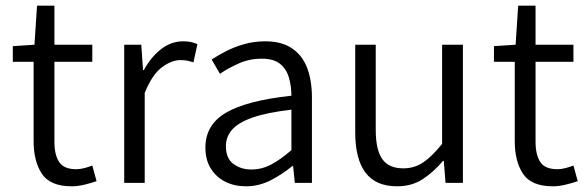

<svg xmlns="http://www.w3.org/2000/svg" viewBox="-20 -642 2060 674"><path d="M232 12Q156 12 127 -32Q98 -76 98 -146V-425H25V-480L101 -485L110 -622H171V-485H304V-425H171V-144Q171 -99 187.5 -73.5Q204 -48 248 -48Q261 -48 276.5 -52Q292 -56 304 -61L319 -6Q299 1 275.5 6.5Q252 12 232 12Z M416 0V-485H476L482 -396H485Q510 -442 545.5 -469.5Q581 -497 623 -497Q638 -497 650 -494.5Q662 -492 673 -487L659 -423Q647 -427 637.5 -429Q628 -431 613 -431Q582 -431 548 -405.5Q514 -380 488 -316V0Z M843 12Q803 12 771 -4Q739 -20 720 -50.5Q701 -81 701 -124Q701 -204 773.5 -246.5Q846 -289 1003 -306Q1003 -338 994.5 -368.5Q986 -399 963.5 -417.5Q941 -436 899 -436Q855 -436 817.5 -419Q780 -402 752 -383L723 -433Q744 -447 773 -462Q802 -477 837 -487Q872 -497 911 -497Q969 -497 1005.5 -472Q1042 -447 1058.5 -403Q1075 -359 1075 -300V0H1015L1009 -59H1006Q971 -30 930 -9Q889 12 843 12ZM862 -47Q899 -47 932 -64.5Q965 -82 1003 -115V-257Q917 -247 867 -229.5Q817 -212 795 -187Q773 -162 773 -129Q773 -86 799.5 -66.5Q826 -47 862 -47Z M1374 12Q1299 12 1263 -36Q1227 -84 1227 -177V-485H1299V-186Q1299 -116 1322 -83.5Q1345 -51 1396 -51Q1434 -51 1465 -71.5Q1496 -92 1532 -137V-485H1605V0H1544L1538 -77H1535Q1501 -37 1463 -12.5Q1425 12 1374 12Z M1921 12Q1845 12 1816 -32Q1787 -76 1787 -146V-425H1714V-480L1790 -485L1799 -622H1860V-485H1993V-425H1860V-144Q1860 -99 1876.5 -73.5Q1893 -48 1937 -48Q1950 -48 1965.5 -52Q1981 -56 1993 -61L2008 -6Q1988 1 1964.5 6.5Q1941 12 1921 12Z"/></svg>

Font: Assistant ExtraLight
Style: Regular
Weight: 400
Version: Version 3.000